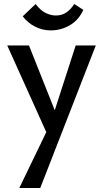

<svg xmlns="http://www.w3.org/2000/svg" viewBox="-20 -645 512 954"><path d="M226 47 16 -419H124L266 -62ZM356 -419H456L180 289H76L231 -32ZM232 -494Q191 -494 154.5 -512.5Q118 -531 93 -564L157 -625Q182 -592 208 -580Q234 -568 257 -568Q286 -568 308 -582Q330 -596 349 -625L394 -596Q371 -545 327 -519.5Q283 -494 232 -494Z"/></svg>

Font: Ysabeau Office SemiBold
Style: Regular
Weight: 600
Designer: Christian Thalmann (Catharsis Fonts)
Version: Version 2.001;gftools[0.9.30]; featfreeze: tnum,lnum,ss02